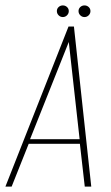

<svg xmlns="http://www.w3.org/2000/svg" viewBox="-38 -689 410 709"><path d="M-18 0 215 -591H235L299 0H275L257 -158H68L5 0ZM73 -175H256L216 -534ZM194 -626Q185 -626 178.5 -632.5Q172 -639 172 -648Q172 -657 178.5 -663Q185 -669 194 -669Q203 -669 209.5 -663Q216 -657 216 -648Q216 -639 209.5 -632.5Q203 -626 194 -626ZM274 -626Q265 -626 258.5 -632.5Q252 -639 252 -648Q252 -657 258.5 -663Q265 -669 274 -669Q283 -669 289.5 -663Q296 -657 296 -648Q296 -639 289.5 -632.5Q283 -626 274 -626Z"/></svg>

Font: Alumni Sans Thin Thin
Style: Italic
Weight: 250
Italic angle: -8°
Version: Version 1.016